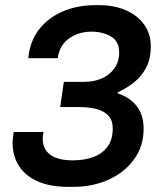

<svg xmlns="http://www.w3.org/2000/svg" viewBox="-20 -716 654 746"><path d="M246 10Q174 10 126 -11.5Q78 -33 53.5 -71.5Q29 -110 29 -160Q29 -170 30.5 -181Q32 -192 33 -203H149Q147 -192 146.5 -187.5Q146 -183 146 -178Q146 -136 175.5 -114.5Q205 -93 263 -93Q308 -93 343 -106Q378 -119 398 -146.5Q418 -174 418 -216Q418 -251 399 -269Q380 -287 350.5 -293.5Q321 -300 288 -300H214L228 -398H308Q343 -398 373.5 -410.5Q404 -423 423.5 -449Q443 -475 443 -513Q443 -555 411.5 -574Q380 -593 335 -593Q287 -593 249.5 -567.5Q212 -542 204 -490H90Q96 -556 132 -602Q168 -648 225 -672Q282 -696 350 -696H364Q424 -696 469.5 -676Q515 -656 540.5 -620Q566 -584 566 -535Q566 -489 548.5 -454.5Q531 -420 501.5 -396.5Q472 -373 437 -357L438 -353Q484 -338 511 -304Q538 -270 538 -216Q538 -148 501 -97Q464 -46 402 -18Q340 10 265 10Z"/></svg>

Font: Chivo Medium Medium
Style: Italic
Weight: 500
Italic angle: -8.05°
Version: Version 2.002